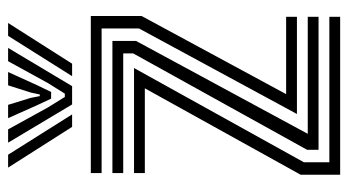

<svg xmlns="http://www.w3.org/2000/svg" viewBox="-208 -630 839 462"><g transform="rotate(-90 211.0 -399.5)"><path d="M167.2 -104 373 -484V-574H25V-600H403V-477.8L215 -130H401V-104ZM21 0V-95L229 -470H25V-496H277.8L51 -87.2V-26H401V0ZM81 -52V-79.5L313 -498V-522H25V-548H343V-491.2L119.5 -78H401V-52ZM38.2 -799H69.2L166.2 -645H136.2ZM98.2 -799H130.2L183 -703.2L208.2 -662.5H216.2L241.5 -703L294.2 -799H326.2L234.2 -645H190.2ZM157.2 -799H189.2L206 -744.5L210.2 -722.8H214.2L218.8 -744.5L236.2 -799H268.2L236 -728.2L220.2 -695.5H204.2L188.8 -728.2ZM355.2 -799H386.2L288.2 -645H258.2Z"/></g></svg>

Font: Big Shoulders Inline Text Thin Black
Style: Regular
Weight: 900
Version: Version 2.002